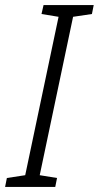

<svg xmlns="http://www.w3.org/2000/svg" viewBox="-26 -734 388 754"><path d="M-6 0 1 -35 73 -46 204 -668 137 -679 145 -714H342L335 -679L261 -668L130 -46L198 -35L191 0Z"/></svg>

Font: Noto Sans Display Light
Style: Italic
Weight: 300
Italic angle: -12°
Designer: Monotype Design Team
Foundry: Monotype Imaging Inc.
Version: Version 2.003